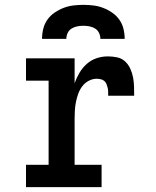

<svg xmlns="http://www.w3.org/2000/svg" viewBox="-20 -770 640 790"><path d="M87 0V-92H180V-438H87V-530H287V-428Q295 -450 307 -470.5Q319 -491 337 -507Q355 -523 377.5 -530.5Q400 -538 424 -538Q443 -538 462 -534Q481 -530 494.5 -517.5Q508 -505 516 -487.5Q524 -470 527.5 -451.5Q531 -433 531.5 -414Q532 -395 532 -376H425Q425 -385 425 -393Q425 -401 423 -409Q421 -417 418 -424.5Q415 -432 409 -437Q403 -442 394.5 -444Q386 -446 378 -446Q361 -446 345 -437.5Q329 -429 318.5 -415Q308 -401 302 -384.5Q296 -368 292.5 -350.5Q289 -333 288 -315.5Q287 -298 287 -281V-92H398V0ZM153 -610Q153 -631 158 -651.5Q163 -672 175 -689Q187 -706 204.5 -718Q222 -730 241.5 -737.5Q261 -745 281.5 -747.5Q302 -750 323 -750Q344 -750 364.5 -747.5Q385 -745 404.5 -737.5Q424 -730 441.5 -718Q459 -706 471 -689Q483 -672 488 -651.5Q493 -631 493 -610H393Q393 -623 387.5 -634.5Q382 -646 371.5 -652.5Q361 -659 348.5 -661.5Q336 -664 323 -664Q310 -664 297.5 -661.5Q285 -659 274.5 -652.5Q264 -646 258.5 -634.5Q253 -623 253 -610Z"/></svg>

Font: Iosevka Curly Slab SmBdEx
Style: Regular
Weight: 600
Width: 7
Monospace: yes
Designer: Belleve Invis
Foundry: Belleve Invis
Version: Version 11.1.0; ttfautohint (v1.8.3)